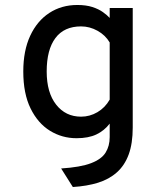

<svg xmlns="http://www.w3.org/2000/svg" viewBox="-20 -543 656 771"><path d="M272.5 208 225.5 133.5Q303.5 128.5 345.8 112.2Q388 96 404.2 69.5Q420.5 43 420.5 7.5V-46.5Q398.5 -18 366.8 -3Q335 12 287.5 12Q229 12 180.5 -18Q132 -48 102.8 -107.5Q73.5 -167 73.5 -256Q73.5 -339.5 101.2 -399.2Q129 -459 178 -491Q227 -523 290.5 -523Q325.5 -523 351 -514.8Q376.5 -506.5 393.5 -494.2Q410.5 -482 420.5 -471V-511H513V-31Q513 33 496.8 77.2Q480.5 121.5 449.2 149.2Q418 177 373.5 190.8Q329 204.5 272.5 208ZM305.5 -74.5Q340.5 -74.5 371.2 -92.5Q402 -110.5 420.5 -143V-372.5Q403 -402 371.5 -419.5Q340 -437 305.5 -437Q237.5 -437 202.5 -390.2Q167.5 -343.5 167.5 -256Q167.5 -171 205.5 -122.8Q243.5 -74.5 305.5 -74.5Z"/></svg>

Font: Overpass Mono Light Medium
Style: Regular
Weight: 500
Monospace: yes
Version: Version 4.000